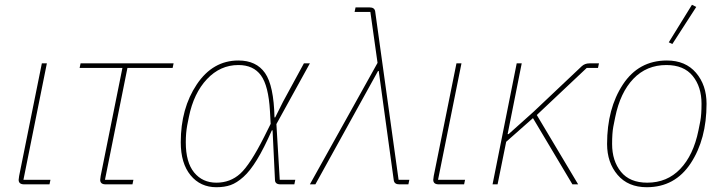

<svg xmlns="http://www.w3.org/2000/svg" viewBox="-20 -771 3034 803"><path d="M191 -19 187 0H81Q58 0 58 -19Q58 -23 60 -35L155 -506H176L78 -19Z M534 0H422Q399 0 399 -19Q399 -23 401 -35L492 -487H313L317 -506H706L702 -487H513L419 -19H538Z M1215 -19 1211 0H1153Q1130 0 1130 -19L1120 -226H1117Q1084 -151 1055 -103.5Q1026 -56 998 -31Q970 -6 944.5 3Q919 12 885 12Q818 12 777 -38Q736 -88 736 -176Q736 -318 803 -418Q870 -518 977 -518Q1052 -518 1088.5 -465.5Q1125 -413 1128 -280H1131L1164 -346L1251 -506H1276L1136 -252L1150 -19ZM1085 -199 1112 -253 1109 -307Q1103 -412 1071.5 -455.5Q1040 -499 977 -499Q901 -499 845.5 -440Q790 -381 770 -282L763 -247Q757 -214 757 -176Q757 -92 792 -49.5Q827 -7 885 -7Q943 -7 984.5 -44.5Q1026 -82 1085 -199Z M1559 -508 1529 -721H1463L1467 -740H1526Q1546 -740 1549 -724L1647 -19H1692L1688 0H1650Q1630 0 1627 -16L1564 -474H1561L1299 0H1276Z M1925 -19 1921 0H1815Q1792 0 1792 -19Q1792 -23 1794 -35L1889 -506H1910L1812 -19Z M2374 0 2209 -277 2097 -178 2061 0H2040L2141 -506H2162L2103 -210H2107L2212 -304L2413 -494Q2426 -506 2445 -506H2485L2481 -487H2434L2225 -290L2398 0Z M2892 -742 2792 -587 2777 -594 2874 -751ZM2685 12Q2607 12 2563 -39.5Q2519 -91 2519 -169Q2519 -317 2585 -417.5Q2651 -518 2769 -518Q2847 -518 2891 -466.5Q2935 -415 2935 -337Q2935 -189 2869 -88.5Q2803 12 2685 12ZM2687 -7Q2770 -7 2825 -64.5Q2880 -122 2901 -225L2909 -265Q2914 -292 2914 -337Q2914 -408 2877 -453.5Q2840 -499 2767 -499Q2684 -499 2629 -441.5Q2574 -384 2553 -281L2545 -241Q2540 -214 2540 -169Q2540 -98 2577 -52.5Q2614 -7 2687 -7Z"/></svg>

Font: IBM Plex Sans Thin
Style: Italic
Weight: 100
Italic angle: -11.31°
Designer: Mike Abbink, Paul van der Laan, Pieter van Rosmalen
Foundry: Bold Monday
Version: Version 3.0